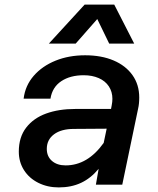

<svg xmlns="http://www.w3.org/2000/svg" viewBox="-20 -805 690 837"><path d="M410 -69Q376 -28 333.5 -8Q291 12 236 12Q187 12 147 -8Q107 -28 84.5 -63.5Q62 -99 62 -144Q62 -207 94 -248.5Q126 -290 181 -310Q236 -330 308 -330H464L467 -346Q470 -361 470 -374Q470 -405 454.5 -428.5Q439 -452 410.5 -464.5Q382 -477 345 -477Q286 -477 247 -451Q208 -425 200 -375H83Q90 -432 127 -474.5Q164 -517 222 -540.5Q280 -564 351 -564Q422 -564 475 -541.5Q528 -519 557.5 -477.5Q587 -436 587 -380Q587 -352 582 -331L513 0H398ZM266 -84Q362 -84 432 -182L445 -244L302 -243Q247 -243 215.5 -219.5Q184 -196 184 -156Q184 -123 206.5 -103.5Q229 -84 266 -84ZM349 -785H478L565 -615H456L404 -722L310 -615H193Z"/></svg>

Font: Azeret Mono Medium
Style: Italic
Weight: 500
Italic angle: -12°
Designer: Martin Vácha
Foundry: Displaay
Version: Version 1.000; Glyphs 3.0.3, build 3074